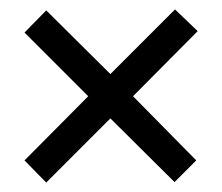

<svg xmlns="http://www.w3.org/2000/svg" viewBox="-20 -557 470 407"><path d="M351 -537 399 -491 262 -353 396 -217 350 -171 214 -306 78 -170 32 -217 167 -353 32 -488 78 -535 214 -400Z"/></svg>

Font: Noto Sans Myanmar ExtraCondensed
Style: Regular
Weight: 400
Width: 2
Designer: Monotype Design Team
Foundry: Monotype Imaging Inc.
Version: Version 2.107; ttfautohint (v1.8.4.7-5d5b)